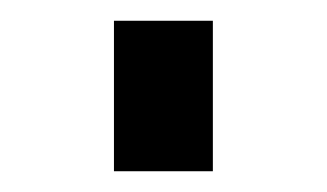

<svg xmlns="http://www.w3.org/2000/svg" viewBox="-20 -165 315 185"><path d="M89.8 0V-145H185.1V0Z"/></svg>

Font: Tiffany Gothic CC
Style: Regular
Weight: 400
Designer: indestructible type*
Foundry: Cowboy Collective
Version: Version 1.000